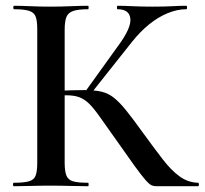

<svg xmlns="http://www.w3.org/2000/svg" viewBox="-20 -645 709 665"><path d="M522 0Q513 0 505.5 -3Q498 -6 484.5 -21Q471 -36 446 -70.5Q421 -105 377 -168Q345 -213 324.5 -242Q304 -271 288 -286.5Q272 -302 254 -308.5Q236 -315 209 -315Q199 -315 189 -314Q179 -313 168 -312L167 -330Q234 -333 272 -333Q308 -333 331.5 -327.5Q355 -322 374.5 -306.5Q394 -291 417 -262.5Q440 -234 473 -188Q513 -133 543 -94Q573 -55 602 -34Q631 -13 666 -12Q669 -12 669 -6Q669 0 666 0ZM28 0Q25 0 25 -6Q25 -12 28 -12Q62 -12 80 -17Q98 -22 103.5 -37Q109 -52 109 -81V-544Q109 -573 103.5 -587.5Q98 -602 80.5 -607.5Q63 -613 29 -613Q26 -613 26 -619Q26 -625 29 -625Q54 -625 85.5 -623.5Q117 -622 152 -622Q191 -622 225 -623.5Q259 -625 285 -625Q287 -625 287 -619Q287 -613 285 -613Q251 -613 233.5 -607Q216 -601 210 -586Q204 -571 204 -542V-81Q204 -52 210 -37Q216 -22 233 -17Q250 -12 285 -12Q287 -12 287 -6Q287 0 285 0Q258 0 224.5 -1Q191 -2 152 -2Q117 -2 85 -1Q53 0 28 0ZM292 -317 274 -326 389 -486Q435 -548 431.5 -580.5Q428 -613 387 -613Q385 -613 385 -619Q385 -625 387 -625Q411 -625 439.5 -623.5Q468 -622 508 -622Q551 -622 576.5 -623.5Q602 -625 625 -625Q628 -625 628 -619Q628 -613 625 -613Q594 -613 561 -599.5Q528 -586 497 -561Q466 -536 438 -501Z"/></svg>

Font: Cormorant SemiBold
Style: Regular
Weight: 600
Designer: Christian Thalmann (Catharsis Fonts)
Foundry: Catharsis Fonts
Version: Version 4.000